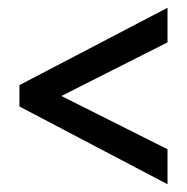

<svg xmlns="http://www.w3.org/2000/svg" viewBox="-20 -603 481 494"><path d="M411 -129V-219L138 -356L411 -494V-583L30 -384V-329Z"/></svg>

Font: Noto Sans Sinhala UI ExtraCondensed Medium
Style: Regular
Weight: 500
Width: 2
Designer: Jelle Bosma - Monotype Design Team
Foundry: Monotype Imaging Inc.
Version: Version 2.006